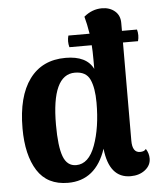

<svg xmlns="http://www.w3.org/2000/svg" viewBox="-53 -779 698 839"><g transform="rotate(-5 296.0 -359.5)"><path d="M563 -104Q576 -84 576 -61Q576 -31 550.5 -11Q525 9 487 9Q393 9 379 -121Q334 14 212 14Q121 14 77.5 -54.5Q34 -123 34 -240Q34 -380 89.5 -455.5Q145 -531 248 -531Q340 -531 369 -472V-513Q369 -552 367 -576H269Q262 -602 269 -627H362Q355 -671 346 -703Q382 -733 425 -733Q459 -733 481.5 -714Q504 -695 504 -662V-627H570Q577 -602 570 -576H504L503 -145Q503 -93 537 -93Q556 -93 563 -104ZM254 -60Q309 -60 337.5 -137.5Q366 -215 366 -324Q366 -389 349 -426Q332 -463 283 -463Q181 -463 181 -243Q181 -148 197.5 -104Q214 -60 254 -60Z"/></g></svg>

Font: Arima Koshi Bold
Style: Regular
Weight: 700
Designer: Joana Correia and Natanael Gama
Foundry: NDISCOVER
Version: Version 1.019;PS 001.019;hotconv 1.0.88;makeotf.lib2.5.64775